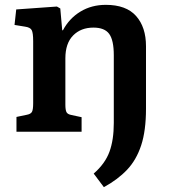

<svg xmlns="http://www.w3.org/2000/svg" viewBox="-20 -544 702 793"><path d="M417 -524Q501 -524 542 -478Q583 -432 583 -353V-95Q583 -4 563 56.5Q543 117 504.5 157.5Q466 198 409 229L367 173Q414 132 432 83Q450 34 450 -36V-316Q450 -378 431 -404Q412 -430 366 -430Q314 -430 282 -397.5Q250 -365 250 -303V-112Q250 -90 254.5 -81Q259 -72 275 -69L317 -60V0H48V-61L91 -70Q107 -73 112 -82Q117 -91 117 -118V-374Q117 -408 111 -419.5Q105 -431 83 -434L40 -441L47 -505L215 -517L229 -509L237 -419H240Q266 -468 312 -496Q358 -524 417 -524Z"/></svg>

Font: Literata SemiBold
Style: Regular
Weight: 600
Designer: Latin by Veronika Burian and Jose Scaglione. Greek by Irene Vlachou. Cyrillic by Vera Evstafieva.
Foundry: TypeTogether
Version: Version 3.103; ttfautohint (v1.8.4.7-5d5b);gftools[0.9.29]